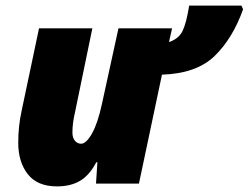

<svg xmlns="http://www.w3.org/2000/svg" viewBox="-20 -654 886 684"><path d="M45 -145Q45 -205 57 -259L119 -553H309L247 -253Q238 -215 238 -182Q238 -163 247 -152.5Q256 -142 269 -142Q287 -142 307.5 -178Q328 -214 343 -283L402 -553H593L582 -504Q617 -516 630.5 -544Q644 -572 654 -634H840L846 -621Q809 -517 744.5 -454.5Q680 -392 557 -388L475 0H322L327 -76H323Q299 -30 265.5 -10Q232 10 183 10Q113 10 79 -33.5Q45 -77 45 -145Z"/></svg>

Font: Noto Sans Display Black
Style: Italic
Weight: 900
Italic angle: -12°
Designer: Monotype Design team
Foundry: Monotype Imaging Inc.
Version: Version 1.000